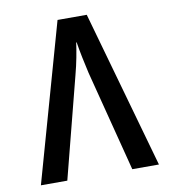

<svg xmlns="http://www.w3.org/2000/svg" viewBox="-77 -742 727 809"><g transform="rotate(-10 286.0 -337.0)"><path d="M223 -674H348L538 0H424L313 -432Q306 -462 298 -501Q290 -540 286 -567H284Q280 -538 273.5 -504Q267 -470 257 -432L146 0H33Z"/></g></svg>

Font: Noto Kufi Arabic Medium
Style: Regular
Weight: 500
Designer: Monotype Design Team, David Williams, Khaled Hosny
Foundry: Google LLC
Version: Version 2.109; ttfautohint (v1.8.4.7-5d5b)